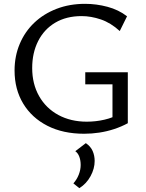

<svg xmlns="http://www.w3.org/2000/svg" viewBox="-20 -688 761 1002"><path d="M419 10Q309 10 227.5 -31.5Q146 -73 101 -147.5Q56 -222 56 -320Q56 -395 83 -459Q110 -523 159 -569.5Q208 -616 275.5 -642Q343 -668 424 -668Q483 -668 541 -652.5Q599 -637 643 -603L605 -526Q558 -569 506.5 -586.5Q455 -604 406 -604Q326 -604 268 -569.5Q210 -535 179 -473.5Q148 -412 148 -333Q148 -250 184 -186.5Q220 -123 284.5 -88Q349 -53 433 -53Q480 -53 525.5 -63.5Q571 -74 610 -97L567 -45V-248H425V-311H647V-45Q614 -27 576 -14.5Q538 -2 498.5 4Q459 10 419 10ZM394 294 363 269Q381 249 391 223.5Q401 198 401 173Q401 149 394 130Q387 111 373 101L428 59Q453 76 463.5 100Q474 124 474 152Q474 192 452.5 231.5Q431 271 394 294Z"/></svg>

Font: Ysabeau Office Medium
Style: Regular
Weight: 500
Designer: Christian Thalmann (Catharsis Fonts)
Version: Version 2.001;gftools[0.9.30]; featfreeze: tnum,lnum,ss02